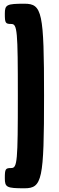

<svg xmlns="http://www.w3.org/2000/svg" viewBox="-20 -847 317 1033"><path d="M6 -773C6 -723 9 -718 41 -718C73 -718 76 -682 76 -331C76 21 73 57 41 57C9 57 6 62 6 112C6 161 16 166 112 166C207 166 217 120 217 -331C217 -781 207 -827 112 -827C16 -827 6 -822 6 -773Z"/></svg>

Font: Asimov Print
Style: A
Weight: 500
Designer: Google
Version: Version 2.000980: 2014